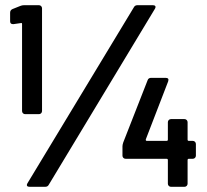

<svg xmlns="http://www.w3.org/2000/svg" viewBox="-20 -720 798 740"><path d="M73 -700H130Q135 -700 138.5 -696.5Q142 -693 142 -688V-292Q142 -287 138.5 -283.5Q135 -280 130 -280H77Q72 -280 68.5 -283.5Q65 -287 65 -292V-627Q65 -633 60 -631L32 -627H30Q19 -627 19 -638V-671Q19 -681 28 -685L58 -697Q65 -700 73 -700ZM86 -14 496 -692Q500 -700 510 -700H569Q576 -700 578.5 -696.5Q581 -693 577 -686L168 -8Q164 0 154 0H94Q87 0 84.5 -3.5Q82 -7 86 -14ZM735 -165V-120Q735 -115 731.5 -111.5Q728 -108 723 -108H708Q703 -108 703 -103V-12Q703 -7 699.5 -3.5Q696 0 691 0H639Q634 0 630.5 -3.5Q627 -7 627 -12V-103Q627 -108 622 -108H464Q459 -108 455.5 -111.5Q452 -115 452 -120V-156Q452 -162 455 -171L549 -411Q552 -420 563 -420H618Q633 -420 628 -406L542 -183Q541 -177 546 -177H622Q627 -177 627 -182V-249Q627 -254 630.5 -257.5Q634 -261 639 -261H691Q696 -261 699.5 -257.5Q703 -254 703 -249V-182Q703 -177 708 -177H723Q728 -177 731.5 -173.5Q735 -170 735 -165Z"/></svg>

Font: Barlow Semi Condensed SemiBold
Style: Regular
Weight: 600
Width: 4
Designer: Jeremy Tribby
Foundry: Tribby Type
Version: Version 1.408